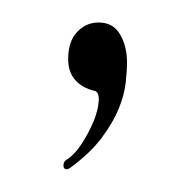

<svg xmlns="http://www.w3.org/2000/svg" viewBox="-20 -95 171 169"><path d="M66.9 -75.2Q79.6 -75.2 85.7 -64.7Q91.8 -54.2 91.8 -40Q91.8 -32.7 90.6 -22Q89.4 -11.2 84.5 0.7Q79.6 12.7 69.8 25.9Q60.1 39.1 43 51.8Q40 54.2 38.3 54Q36.6 53.7 36.1 52.2Q35.6 50.8 36.1 48.8Q36.6 46.9 38.1 45.9Q45.4 41.5 51.8 31.7Q58.1 22 62.3 12Q66.4 2 66.9 -6.1Q67.4 -14.2 63 -15.1Q52.2 -17.6 46.1 -24.7Q40 -31.7 40 -43Q40 -58.6 47.9 -66.9Q55.7 -75.2 66.9 -75.2Z"/></svg>

Font: Stalemate
Style: Regular
Weight: 400
Designer: Astigmatic (AOETI)
Foundry: Astigmatic (AOETI)
Version: Version 001.000